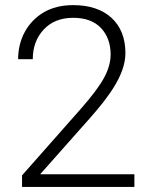

<svg xmlns="http://www.w3.org/2000/svg" viewBox="-20 -741 595 761"><path d="M139.2 -50.3 337.4 -273.9C409.7 -356 477.1 -444.3 477.1 -530.3C477.1 -589.8 458.5 -636.7 421.9 -670.4C384.8 -704.1 334 -720.7 270 -720.7C224.6 -720.7 185.5 -710.9 152.8 -691.9C87.9 -652.8 51.8 -585 51.8 -506.3H109.9C109.9 -553.7 124.5 -593.3 153.3 -624C182.1 -654.8 220.7 -670.4 270 -670.4C318.4 -670.4 355 -656.7 380.4 -629.9C405.8 -602.5 418.5 -567.4 418.5 -524.9C418.5 -495.1 409.7 -464.4 392.1 -432.1C374.5 -399.9 343.8 -358.9 300.3 -309.6L67.4 -45.9V0H512.7V-50.3Z"/></svg>

Font: Vazirmatn ExtraLight
Style: Regular
Weight: 200
Designer: Saber Rastikerdar
Foundry: Saber Rastikerdar
Version: Version 33.003